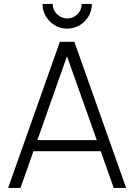

<svg xmlns="http://www.w3.org/2000/svg" viewBox="-20 -926 662 946"><path d="M311 -785Q277.5 -785 250 -801.5Q222.5 -818 206 -845.5Q189.5 -873 189.5 -906.5H239.5Q239.5 -877.5 260.8 -856.2Q282 -835 311 -835Q341 -835 361.8 -856.2Q382.5 -877.5 382.5 -906.5H432.5Q432.5 -873 416.2 -845.5Q400 -818 372.5 -801.5Q345 -785 311 -785ZM20 0 275 -720H346.5L601.5 0H540.5L295.5 -690H324.5L81 0ZM125.5 -181V-235.5H495.5V-181Z"/></svg>

Font: Manrope ExtraLight Light
Style: Regular
Weight: 300
Version: Version 4.504